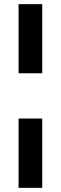

<svg xmlns="http://www.w3.org/2000/svg" viewBox="-20 -725 293 925"><path d="M69.5 -372V-705H183.5V-372ZM69.5 180V-154H183.5V180Z"/></svg>

Font: Nunito Sans 12pt ExtraLight Condensed
Style: Regular
Weight: 200
Width: 3
Version: Version 3.101;gftools[0.9.27]